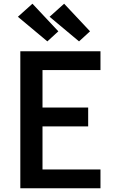

<svg xmlns="http://www.w3.org/2000/svg" viewBox="-20 -1010 640 1030"><path d="M89 0V-735H519V-634H208V-433H453V-332H208V-101H519V0ZM404 -788 246 -920 324 -990 463 -842ZM234 -788 76 -920 154 -990 293 -842Z"/></svg>

Font: Zed Sans Extended
Style: Bold
Weight: 700
Width: 7
Designer: Belleve Invis
Foundry: Belleve Invis
Version: Version 1.0.0; ttfautohint (v1.8.4)